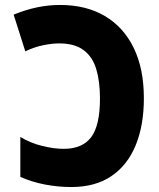

<svg xmlns="http://www.w3.org/2000/svg" viewBox="-20 -744 640 774"><path d="M267 10Q215 10 162 0Q109 -10 62 -31V-192Q101 -168 149 -156Q197 -144 237 -144Q312 -144 347.5 -191Q383 -238 383 -347Q383 -416 368 -465.5Q353 -515 317 -542Q281 -569 219 -569Q189 -569 153 -561.5Q117 -554 82 -537L35 -685Q84 -705 130 -714.5Q176 -724 222 -724Q327 -724 402.5 -679.5Q478 -635 519 -551Q560 -467 560 -348Q560 -239 527 -158.5Q494 -78 429 -34Q364 10 267 10Z"/></svg>

Font: Noto Sans Mono Black
Style: Regular
Weight: 900
Designer: Monotype Design Team
Foundry: Monotype Imaging Inc.
Version: Version 2.014